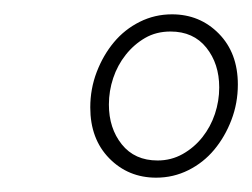

<svg xmlns="http://www.w3.org/2000/svg" viewBox="-20 -704 352 268"><path d="M198 -456Q159 -456 132.5 -483Q106 -510 106 -554Q106 -580 115 -603.5Q124 -627 139 -645Q154 -663 175 -673.5Q196 -684 220 -684Q259 -684 285.5 -657Q312 -630 312 -586Q312 -560 303 -536.5Q294 -513 279 -495Q264 -477 243 -466.5Q222 -456 198 -456ZM200 -480Q219 -480 235 -489Q251 -498 262.5 -512.5Q274 -527 280 -545Q286 -563 286 -582Q286 -615 268 -637.5Q250 -660 218 -660Q198 -660 182.5 -651Q167 -642 155.5 -627.5Q144 -613 138 -595Q132 -577 132 -558Q132 -525 150 -502.5Q168 -480 200 -480Z"/></svg>

Font: TypoPRO Source Sans Pro
Style: Italic
Weight: 200
Italic angle: -11°
Designer: Paul D. Hunt
Foundry: Adobe Systems Incorporated
Version: Version 1.075;PS 2.000;hotconv 1.0.86;makeotf.lib2.5.63406